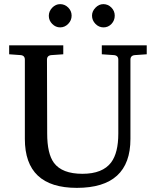

<svg xmlns="http://www.w3.org/2000/svg" viewBox="-20 -888 744 920"><path d="M529.8 -813Q529.8 -790 514.2 -773.4Q498.5 -756.8 476.1 -756.8Q453.6 -756.8 437.3 -773.7Q420.9 -790.5 420.9 -813Q420.9 -834 437.5 -851.1Q454.1 -868.2 475.1 -868.2Q497.6 -868.2 513.7 -851.8Q529.8 -835.4 529.8 -813ZM323.2 -813Q323.2 -790.5 306.9 -773.7Q290.5 -756.8 268.1 -756.8Q246.6 -756.8 230.2 -773.4Q213.9 -790 213.9 -812Q213.9 -834 230.2 -851.1Q246.6 -868.2 268.1 -868.2Q290.5 -868.2 306.9 -851.8Q323.2 -835.4 323.2 -813ZM683.1 -627.9 627 -624Q605 -622.6 605 -602.1V-222.2Q605 12.2 348.1 12.2Q99.1 12.2 99.1 -222.2V-602.1Q99.1 -622.6 78.1 -624L23.9 -627.9V-670.9H283.2V-627.9L227.1 -624Q205.1 -622.6 205.1 -602.1L206.1 -248Q206.1 -151.9 238.3 -107.9Q277.3 -55.2 375 -55.2Q471.7 -55.2 512.7 -109.9Q546.9 -155.8 546.9 -248V-602.1Q546.9 -622.6 524.9 -624L467.8 -627.9V-670.9H683.1Z"/></svg>

Font: Ezra SIL
Style: Regular
Weight: 400
Designer: Development by SIL's NRSI team. OpenType tables by Ralph Hancock ( hancock@dircon.co.uk )
Foundry: SIL International, Version 2.51: 2007
Version: Version 2.51, 2007